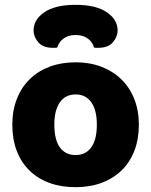

<svg xmlns="http://www.w3.org/2000/svg" viewBox="-20 -759 626 795"><path d="M555 -243Q555 -183 536.5 -135Q518 -87 483.5 -53.5Q449 -20 401 -2Q353 16 293 16Q233 16 185 -1.5Q137 -19 102.5 -52.5Q68 -86 49.5 -134Q31 -182 31 -243Q31 -302 50 -350Q69 -398 103.5 -431.5Q138 -465 186 -483Q234 -501 293 -501Q352 -501 400 -482.5Q448 -464 482.5 -430.5Q517 -397 536 -349Q555 -301 555 -243ZM293 -368Q251 -368 228 -335.5Q205 -303 205 -243Q205 -180 228 -148.5Q251 -117 293 -117Q335 -117 358 -149Q381 -181 381 -243Q381 -303 358 -335.5Q335 -368 293 -368ZM293 -614Q262 -614 242.5 -599Q223 -584 217 -562Q212 -561 208 -561Q204 -561 199 -561Q158 -561 138.5 -584Q119 -607 119 -633Q119 -678 164 -708.5Q209 -739 293 -739Q377 -739 422 -708.5Q467 -678 467 -633Q467 -607 447.5 -584Q428 -561 387 -561Q382 -561 378 -561Q374 -561 369 -562Q364 -584 344 -599Q324 -614 293 -614Z"/></svg>

Font: Baloo Thambi 2 ExtraBold
Style: Regular
Weight: 800
Designer: Aadarsh Rajan and Ek Type
Foundry: Ek Type
Version: Version 1.640;hotconv 1.0.111;makeotfexe 2.5.65597; ttfautoh